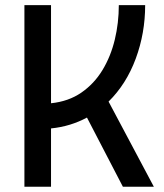

<svg xmlns="http://www.w3.org/2000/svg" viewBox="-20 -713 626 733"><path d="M73.2 0V-693.4H174.8V-318.8Q241.7 -325.7 290.5 -359.4Q339.4 -393.1 371.1 -445.3Q402.8 -497.6 418.2 -561.5Q433.6 -625.5 433.6 -693.4H534.2Q534.2 -586.4 498.3 -489.3Q462.4 -392.1 394.5 -325.2L567.4 0H449.2L312 -264.2Q281.2 -247.6 247.1 -237.1Q212.9 -226.6 174.8 -222.7V0Z"/></svg>

Font: CaskaydiaMono NF
Style: Regular
Weight: 400
Designer: Aaron Bell
Foundry: Saja Typeworks
Version: Version 2111.001; ttfautohint (v1.8.4);Nerd Fonts 3.1.1